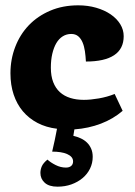

<svg xmlns="http://www.w3.org/2000/svg" viewBox="-20 -472 503 717"><path d="M438 -58.1Q402.8 -27.8 356.9 -10.3Q311 7.3 257.8 11.2L253.9 35.2Q268.6 38.6 281.7 44.7Q294.9 50.8 304.7 60.3Q314.5 69.8 320.3 83Q326.2 96.2 326.2 113.8Q326.2 137.2 316.2 157.7Q306.2 178.2 288.3 193.1Q270.5 208 246.6 216.6Q222.7 225.1 194.8 225.1Q163.1 225.1 147 210.4Q130.9 195.8 130.9 173.8Q130.9 161.1 136.2 148.9Q141.6 136.7 157.2 124Q168.9 134.8 187.7 144.3Q206.5 153.8 226.1 153.8Q238.8 153.8 245.8 147.7Q252.9 141.6 252.9 130.9Q252.9 121.6 247.1 114.7Q241.2 107.9 230.7 103.3Q220.2 98.6 205.8 96.4Q191.4 94.2 174.8 94.2Q180.2 72.3 184.6 50.5Q189 28.8 192.9 8.8Q152.3 3.9 120.1 -12.9Q87.9 -29.8 65.4 -56.4Q43 -83 31 -118.9Q19 -154.8 19 -198.2Q19 -250.5 36.9 -296.9Q54.7 -343.3 87.6 -377.7Q120.6 -412.1 167.5 -432.1Q214.4 -452.1 272 -452.1Q308.1 -452.1 339.1 -443.1Q370.1 -434.1 393.1 -418.5Q416 -402.8 429 -381.8Q441.9 -360.8 441.9 -336.9Q441.9 -289.6 406.2 -265.9Q370.6 -242.2 300.8 -242.2Q299.8 -262.2 297.1 -280.8Q294.4 -299.3 288.3 -313.7Q282.2 -328.1 272 -336.7Q261.7 -345.2 246.1 -345.2Q228.5 -345.2 214.4 -336.4Q200.2 -327.6 190.4 -311Q180.7 -294.4 175.3 -271.2Q169.9 -248 169.9 -219.2Q169.9 -188 178.7 -165.3Q187.5 -142.6 203.6 -127.9Q219.7 -113.3 242.4 -106.2Q265.1 -99.1 293 -99.1Q317.9 -99.1 349.1 -104.5Q380.4 -109.9 408.2 -121.1Z"/></svg>

Font: Simonetta
Style: Black
Weight: 900
Designer: Gayaneh Bagdasaryan
Foundry: Brownfox
Version: Version 1.002